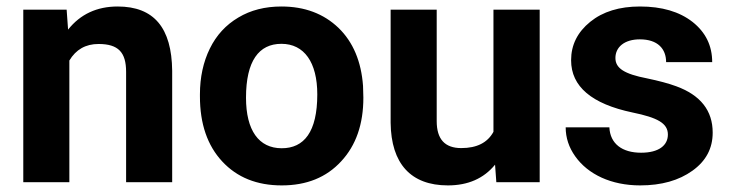

<svg xmlns="http://www.w3.org/2000/svg" viewBox="-20 -558 2239 588"><path d="M51.3 -528.3V0H192.4V-372.6C212.4 -406.2 242.2 -423.3 281.7 -423.3C342.3 -423.3 366.2 -397.9 366.2 -337.9V0H507.3V-341.3C505.9 -472.2 452.1 -538.1 340.3 -538.1C276.9 -538.1 226.1 -514.6 188.5 -467.3L184.1 -528.3Z M592.3 -262.7C592.3 -178.7 615.2 -112.3 660.6 -63.5C706.1 -14.6 766.6 9.8 842.8 9.8C918.9 9.8 979.5 -14.6 1024.9 -64C1070.3 -112.8 1092.8 -177.7 1092.8 -258.8L1091.8 -294.9C1086.4 -369.6 1061.5 -429.2 1016.6 -472.7C971.2 -516.1 913.1 -538.1 841.8 -538.1C791.5 -538.1 747.6 -526.9 710 -504.4C671.9 -481.9 642.6 -450.2 622.6 -409.2C602.5 -368.2 592.3 -321.3 592.3 -269ZM733.4 -258.8C733.4 -371.6 772.9 -423.8 841.8 -423.8C911.6 -423.8 951.7 -367.2 951.7 -269C951.7 -153.8 911.1 -104 842.8 -104C772.5 -104 733.4 -158.7 733.4 -258.8Z M1500 0H1632.8V-528.3H1491.2V-154.3C1473.1 -121.1 1440.4 -104.5 1392.6 -104.5C1342.3 -104.5 1317.4 -131.8 1317.4 -187V-528.3H1176.3V-182.1C1177.7 -56.6 1238.3 9.8 1351.6 9.8C1413.1 9.8 1461.4 -11.2 1496.1 -53.7Z M2025.4 -146C2025.4 -112.8 1997.6 -90.3 1943.4 -90.3C1885.3 -90.3 1848.6 -117.7 1846.2 -168H1712.4C1712.4 -136.2 1722.2 -106.4 1741.7 -79.1C1780.8 -23.9 1852.1 9.8 1940.4 9.8C2005.9 9.8 2059.1 -5.4 2100.6 -35.2C2142.1 -64.9 2162.6 -103.5 2162.6 -151.9C2162.6 -219.2 2125.5 -266.6 2050.8 -293.9C2026.9 -302.7 1997.1 -310.5 1961.9 -317.9C1891.6 -331.5 1864.7 -349.1 1864.7 -380.4C1864.7 -413.6 1892.1 -437.5 1939.5 -437.5C1994.6 -437.5 2020 -408.2 2020 -367.7H2161.1C2161.1 -418 2141.1 -459 2101.1 -490.7C2060.5 -522.5 2006.8 -538.1 1939.9 -538.1C1877 -538.1 1826.2 -522.5 1787.6 -491.2C1748.5 -459.5 1729 -420.4 1729 -373.5C1729 -293 1792 -239.7 1917.5 -213.4C1993.2 -197.8 2025.4 -180.7 2025.4 -146Z"/></svg>

Font: Roboto
Style: Bold
Weight: 700
Designer: Google
Version: Version 2.137; 2017